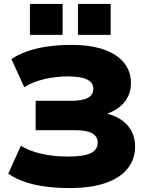

<svg xmlns="http://www.w3.org/2000/svg" viewBox="-20 -944 761 975"><path d="M333 11Q267 11 208.5 3Q150 -5 103 -21.5Q56 -38 22 -62L86 -204Q129 -177 191 -163Q253 -149 325 -149Q403 -149 439.5 -165.5Q476 -182 476 -220Q476 -251 448 -267Q420 -283 359 -283H161V-432H340Q398 -432 426 -447Q454 -462 454 -493Q454 -524 423 -540Q392 -556 325 -556Q263 -556 204 -542Q145 -528 103 -501L38 -644Q70 -666 116 -682.5Q162 -699 219 -707.5Q276 -716 341 -716Q441 -716 508.5 -692Q576 -668 610.5 -624.5Q645 -581 645 -523Q645 -464 609 -422Q573 -380 508 -362V-370Q584 -355 625 -310.5Q666 -266 666 -199Q666 -136 628.5 -88.5Q591 -41 517 -15Q443 11 333 11ZM376 -767V-924H542V-767ZM132 -767V-924H298V-767Z"/></svg>

Font: Nunito Sans 10pt SemiExpanded Black
Style: Regular
Weight: 900
Width: 6
Designer: Vernon Adams
Foundry: Vernon Adams
Version: Version 3.101;gftools[0.9.27]